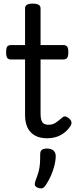

<svg xmlns="http://www.w3.org/2000/svg" viewBox="-20 -750 428 1065"><path d="M243 17Q201 17 173.5 1.5Q146 -14 132.5 -42.5Q119 -71 119 -111V-420H41Q26 -420 20 -429Q14 -438 14 -460Q14 -483 20 -491.5Q26 -500 41 -500H119V-704Q119 -717 129.5 -723.5Q140 -730 161 -730Q183 -730 194 -723.5Q205 -717 205 -704V-500H331Q346 -500 352.5 -491.5Q359 -483 359 -460Q359 -438 352.5 -429Q346 -420 331 -420H205V-121Q205 -87 214.5 -72.5Q224 -58 249 -58Q272 -58 288.5 -69Q305 -80 323 -96Q335 -107 345.5 -103.5Q356 -100 365 -91Q376 -81 376.5 -70.5Q377 -60 371 -51Q354 -26 333 -11Q312 4 289 10.5Q266 17 243 17ZM189 291Q177 286 174 278Q171 270 176 255Q188 224 194 202Q200 180 201.5 157.5Q203 135 203 105Q203 88 212.5 81Q222 74 241 74Q264 74 276.5 85Q289 96 289 115Q289 140 282 168Q275 196 263 223.5Q251 251 235 275Q225 291 215 294Q205 297 189 291Z"/></svg>

Font: Playwrite VN
Style: Regular
Weight: 400
Designer: Veronika Burian, José Scaglione
Foundry: TypeTogether
Version: Version 1.002